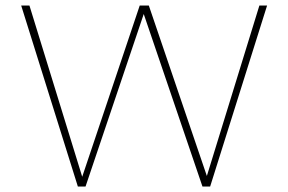

<svg xmlns="http://www.w3.org/2000/svg" viewBox="-20 -678 1048 698"><path d="M716 0 492 -658H521L742 -9H723L923 -658H951L744 0ZM263 0 57 -658H87L287 -9H270L488 -658H513L291 0Z"/></svg>

Font: Ysabeau Office Thin
Style: Regular
Weight: 250
Designer: Christian Thalmann (Catharsis Fonts)
Version: Version 2.001;gftools[0.9.30]; featfreeze: tnum,lnum,ss02